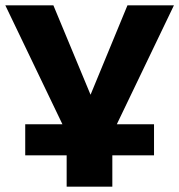

<svg xmlns="http://www.w3.org/2000/svg" viewBox="-28 -523 675 723"><path d="M223 180V62H67V-55H235L222 -24L-8 -503H173L316 -159H310L452 -503H627L396 -22L383 -55H552V62H395V180Z"/></svg>

Font: Nunito Sans 7pt SemiExpanded ExtraBold
Style: Regular
Weight: 800
Width: 6
Designer: Vernon Adams
Foundry: Vernon Adams
Version: Version 3.101;gftools[0.9.27]